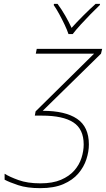

<svg xmlns="http://www.w3.org/2000/svg" viewBox="-20 -968 551 998"><path d="M189 10Q121 10 74.5 -5.5Q28 -21 4 -34V-65Q29 -49 76 -32Q123 -15 190 -15Q254 -15 297 -33.5Q340 -52 366 -81.5Q392 -111 403.5 -147Q415 -183 415 -217Q415 -297 361 -332Q307 -367 198 -367H161L165 -389L469 -689H166L171 -714H511L505 -689L202 -392Q319 -392 380.5 -350.5Q442 -309 442 -217Q442 -180 429 -140Q416 -100 387 -66Q358 -32 309.5 -11Q261 10 189 10ZM336 -791Q329 -812 316 -839.5Q303 -867 288 -894.5Q273 -922 259 -942L261 -948H279Q300 -920 319.5 -886Q339 -852 352 -823Q378 -852 412 -886Q446 -920 477 -948H500L499 -942Q478 -922 451 -894.5Q424 -867 399 -839.5Q374 -812 358 -791Z"/></svg>

Font: Noto Sans Thin
Style: Italic
Weight: 100
Italic angle: -12°
Designer: Monotype Design Team
Foundry: Monotype Imaging Inc.
Version: Version 2.013; ttfautohint (v1.8.4.7-5d5b)